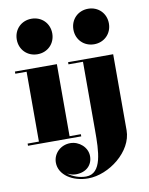

<svg xmlns="http://www.w3.org/2000/svg" viewBox="-106 -836 909 1172"><g transform="rotate(-10 348.0 -250.0)"><path d="M61.5 -650C61.5 -587 108.5 -540 171.5 -540C234.5 -540 281.5 -587 281.5 -650C281.5 -713 234.5 -760 171.5 -760C108.5 -760 61.5 -713 61.5 -650ZM412.5 -650C412.5 -587 459.5 -540 522.5 -540C585.5 -540 632.5 -587 632.5 -650C632.5 -713 585.5 -760 522.5 -760C459.5 -760 412.5 -713 412.5 -650ZM16.5 -13.5V0H346.5V-13.5H276.5V-460H16.5V-446.5H86.5V-13.5ZM625.5 -460H346V-446.5H436V-21.5C436 105.5 433.5 246.5 333.5 246.5C294 246.5 251 232 221 207.5C237 217 255.5 222.5 275 222.5C338.5 222.5 378.5 183.5 378.5 128C378.5 73 328 29 273 29C212.5 29 166 75 166 131C166 207.5 248 260 344 260C474 260 625.5 142.5 625.5 11.5Z"/></g></svg>

Font: Bodoni* 16pt Fatface
Style: Regular
Weight: 900
Version: Version 2.3